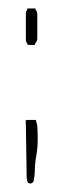

<svg xmlns="http://www.w3.org/2000/svg" viewBox="-20 -364 149 453"><path d="M46 -258Q45 -259 43 -263Q42 -265 41.5 -267Q41 -269 41 -274V-329Q41 -338 44 -341Q45 -344 44 -344H64Q65 -344 64 -343.5Q63 -343 64 -341Q68 -337 68 -329V-274Q68 -267 64 -263L62 -258ZM67 -5Q64 11 63 22Q62 33 62 42L61 54Q60 55 60 57V59Q60 64 57 67Q53 69 52 69Q50 69 48 68Q45 68 44.5 63.5Q44 59 43 57L41 -69Q41 -73 40.5 -77Q40 -81 44 -81H64L65 -80L68 -67Q69 -50 69 -34.5Q69 -19 67 -5Z"/></svg>

Font: Chathura
Style: Regular
Weight: 300
Designer: Appaji Ambarisha Darbha
Foundry: Aditya Fonts
Version: Version 1.00 2015